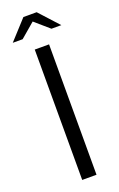

<svg xmlns="http://www.w3.org/2000/svg" viewBox="-181 -816 533 858"><g transform="rotate(-20 85.5 -387.0)"><path d="M52 -620H120V0H52ZM-30 -682 54 -774H117L201 -682H154L86 -741L17 -682Z"/></g></svg>

Font: Smooch Sans Medium
Style: Regular
Weight: 500
Designer: Robert E. Leuschke
Foundry: Robert E. Leuschke
Version: Version 1.010; ttfautohint (v1.8.3)